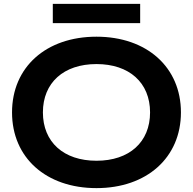

<svg xmlns="http://www.w3.org/2000/svg" viewBox="-20 -954 994 989"><path d="M477 15C736 15 912 -142 912 -375C912 -608 736 -765 477 -765C217 -765 42 -608 42 -375C42 -142 217 15 477 15ZM477 -126C308 -126 201 -222 201 -375C201 -528 308 -624 477 -624C646 -624 753 -528 753 -375C753 -222 646 -126 477 -126ZM702 -835V-934H252V-835Z"/></svg>

Font: Bounded Med
Style: Regular
Weight: 500
Designer: Vlad Churkin
Version: Version 3.0